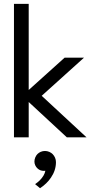

<svg xmlns="http://www.w3.org/2000/svg" viewBox="-20 -708 469 990"><path d="M426 0H324.5L128 -182V0H52V-688H128V-244L313 -410.5H413L195 -214ZM186.5 262.5 161 241.5Q173.5 233 184.5 222.5Q209 198 214 172.5L206.5 173Q187 173 174 161Q166 154 161.8 144.5Q157.5 135 157.5 125.5Q157.5 114 161.8 103.8Q166 93.5 173.2 86.2Q180.5 79 190.2 74.8Q200 70.5 212 70.5Q223.5 70.5 234 75Q244.5 79.5 252 87.2Q259.5 95 264 105.5Q268.5 116 268.5 128Q268.5 170 243 207.5Q222 239 186.5 262.5Z"/></svg>

Font: Lucymar Sans
Style: Regular
Weight: 400
Foundry: The League of Moveable Type (original font) / Main changes by Cristiano Sobral with portions from Mirco Monsees
Version: Version 2.001;August 30, 2020;FontCreator 13.0.0.2681 64-bit